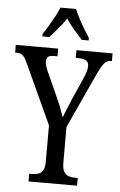

<svg xmlns="http://www.w3.org/2000/svg" viewBox="-64 -973 637 1016"><g transform="rotate(5 254.0 -465.5)"><path d="M127 0V-41H142Q161 -41 176 -46Q191 -51 200 -66.5Q209 -82 209 -111V-305L64 -620Q55 -640 47.5 -651.5Q40 -663 30.5 -668Q21 -673 7 -673H-3V-714H222V-673H201Q179 -673 171 -664Q163 -655 163 -643Q163 -632 167.5 -616.5Q172 -601 177 -590L236 -459Q250 -429 260 -402.5Q270 -376 277 -353Q285 -373 296 -400Q307 -427 320 -458L370 -570Q378 -589 383 -606Q388 -623 388 -635Q388 -657 373.5 -665Q359 -673 336 -673H319V-714H511V-673H503Q491 -673 481 -666Q471 -659 460.5 -642.5Q450 -626 436 -596L302 -305V-116Q302 -84 311 -68Q320 -52 335 -46.5Q350 -41 367 -41H385V0ZM133 -784Q146 -803 161.5 -829Q177 -855 192 -882Q207 -909 215 -931H298Q307 -909 321 -882Q335 -855 351 -829Q367 -803 379 -784V-771H342Q328 -788 312.5 -804.5Q297 -821 282.5 -839.5Q268 -858 256 -877Q244 -858 229.5 -839.5Q215 -821 199.5 -804.5Q184 -788 170 -771H133Z"/></g></svg>

Font: Noto Serif ExtraCondensed
Style: Regular
Weight: 400
Width: 2
Designer: Monotype Design Team
Foundry: Monotype Imaging Inc.
Version: Version 2.013